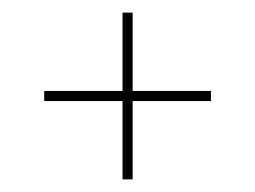

<svg xmlns="http://www.w3.org/2000/svg" viewBox="-20 -444 404 304"><path d="M174 -160V-284H50V-300H174V-424H190V-300H314V-284H190V-160Z"/></svg>

Font: Alumni Sans Pinstripe
Style: Regular
Weight: 400
Designer: Robert E. Leuschke
Foundry: Robert E. Leuschke
Version: Version 1.010; ttfautohint (v1.8.4.7-5d5b)